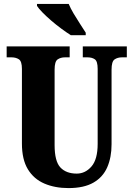

<svg xmlns="http://www.w3.org/2000/svg" viewBox="-20 -951 682 981"><path d="M330 10Q261 10 207 -13Q153 -36 122.5 -86Q92 -136 92 -218V-599Q92 -638 76.5 -648Q61 -658 39 -658H14V-714H336V-658H312Q290 -658 274.5 -647.5Q259 -637 259 -595V-210Q259 -127 288.5 -95.5Q318 -64 372 -64Q416 -64 447.5 -100.5Q479 -137 479 -216V-599Q479 -638 464.5 -648Q450 -658 427 -658H403V-714H628V-658H603Q581 -658 565.5 -647.5Q550 -637 550 -595V-214Q550 -147 528 -96.5Q506 -46 457.5 -18Q409 10 330 10ZM342 -771Q320 -785 293.5 -804.5Q267 -824 241.5 -846Q216 -868 196.5 -888Q177 -908 169 -921V-931H331Q340 -909 356 -882Q372 -855 389 -829Q406 -803 418 -784V-771Z"/></svg>

Font: Noto Serif ExtraCondensed Black
Style: Regular
Weight: 900
Width: 2
Designer: Monotype Design Team
Foundry: Monotype Imaging Inc.
Version: Version 2.015; ttfautohint (v1.8.4.7-5d5b)